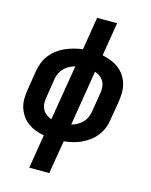

<svg xmlns="http://www.w3.org/2000/svg" viewBox="-136 -821 872 1112"><g transform="rotate(15 300.0 -265.0)"><path d="M150 205 183 2Q157 -2 132 -11.5Q107 -21 86 -36.5Q65 -52 50 -73.5Q35 -95 27 -120Q19 -145 19 -172.5Q19 -200 24 -228L43 -348Q48 -374 57.5 -398.5Q67 -423 84 -444.5Q101 -466 123.5 -483Q146 -500 170.5 -510.5Q195 -521 221 -528Q247 -535 273 -538L305 -735H425L392 -534Q418 -528 443 -518.5Q468 -509 489 -493.5Q510 -478 525 -456.5Q540 -435 548 -410Q556 -385 556 -357.5Q556 -330 552 -302L532 -182Q528 -156 518 -131.5Q508 -107 491 -85.5Q474 -64 451.5 -47.5Q429 -31 404.5 -20Q380 -9 354.5 -3Q329 3 303 6L270 205ZM201 -99 256 -431Q238 -426 221.5 -417.5Q205 -409 191.5 -395.5Q178 -382 170 -365.5Q162 -349 159 -332L140 -212Q137 -193 138 -175Q139 -157 147.5 -141.5Q156 -126 170 -115.5Q184 -105 201 -99ZM320 -99Q337 -104 353.5 -112.5Q370 -121 383.5 -134.5Q397 -148 405 -164.5Q413 -181 416 -198L436 -318Q439 -337 437.5 -355Q436 -373 427.5 -388.5Q419 -404 405 -414.5Q391 -425 374 -430Z"/></g></svg>

Font: Iosevka Slab Extended Oblique
Style: Bold
Weight: 700
Width: 7
Italic angle: -9°
Monospace: yes
Designer: Belleve Invis
Foundry: Belleve Invis
Version: Version 11.1.1; ttfautohint (v1.8.3)